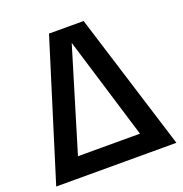

<svg xmlns="http://www.w3.org/2000/svg" viewBox="-132 -856 925 972"><g transform="rotate(-20 330.0 -370.0)"><path d="M6.5 0 237 -740H423.5L654 0ZM162.5 -106.5H496.5L329 -656.5Z"/></g></svg>

Font: Encode Sans SmCnd SmBold
Style: Regular
Weight: 600
Width: 4
Designer: Multiple Designers
Foundry: Impallari Type
Version: Version 3.002; ttfautohint (v1.8.3) -l 8 -r 50 -G 200 -x 14 